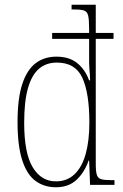

<svg xmlns="http://www.w3.org/2000/svg" viewBox="-20 -780 518 810"><path d="M216 10Q166 10 129.5 -17Q93 -44 73.5 -105Q54 -166 54 -265Q54 -365 74 -425.5Q94 -486 130.5 -513.5Q167 -541 218 -541Q272 -541 305.5 -514Q339 -487 356 -441H360Q360 -454 359 -466.5Q358 -479 357 -491.5Q356 -504 356 -516.5Q356 -529 356 -541V-616H200V-641H356V-658Q356 -697 352 -714Q348 -731 335 -735.5Q322 -740 293 -740H282V-760H384V-641H459V-616H384V-88Q384 -57 388.5 -42.5Q393 -28 407 -24Q421 -20 450 -20H463V0H360L356 -103H354Q336 -52 302.5 -21Q269 10 216 10ZM217 -15Q263 -15 294.5 -45Q326 -75 341.5 -130.5Q357 -186 357 -263Q357 -387 327.5 -451.5Q298 -516 220 -516Q175 -516 144.5 -490Q114 -464 98 -408Q82 -352 82 -262Q82 -133 118.5 -73.5Q155 -14 217 -15Z"/></svg>

Font: Noto Serif Khmer Condensed Thin
Style: Regular
Weight: 250
Width: 3
Designer: Danh Hong and the Monotype Design Team
Foundry: Monotype Imaging Inc.
Version: Version 2.004